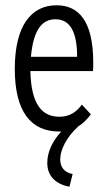

<svg xmlns="http://www.w3.org/2000/svg" viewBox="-20 -488 415 727"><path d="M204 10C206 10 209 10 212 10C177 48 159 89 159 129C159 180 193 210 243 219L255 171C222 165 208 143 208 115C208 79 233 30 275 -8H274C293 -19 309 -35 324 -55L290 -92C269 -63 243 -46 205 -46C140 -46 98 -91 95 -219H332C333 -230 333 -239 333 -251C333 -410 277 -468 194 -468C99 -468 36 -392 36 -227C36 -64 98 10 204 10ZM97 -273C107 -379 141 -415 190 -415C245 -415 272 -368 272 -273Z"/></svg>

Font: Inconsolata Condensed Thin
Style: Regular
Weight: 100
Width: 3
Monospace: yes
Designer: Raph Levien, Cyreal, Brenton Simpson
Foundry: Raph Levien, Cyreal, Google
Version: Version 3.100